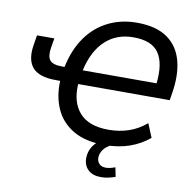

<svg xmlns="http://www.w3.org/2000/svg" viewBox="-95 -811 1116 1101"><g transform="rotate(10 463.0 -260.0)"><path d="M38 0ZM551 9Q440 9 369 -33Q298 -75 266 -147Q234 -219 238 -309H213Q113 -309 75.5 -354.5Q38 -400 53 -487L62 -543H163L154 -490Q145 -437 162.5 -414.5Q180 -392 235 -392H249Q270 -494 320.5 -566Q371 -638 446.5 -676Q522 -714 615 -714Q726 -714 791.5 -668.5Q857 -623 879 -540Q901 -457 882 -346L876 -309H343Q336 -204 389.5 -142.5Q443 -81 560 -81Q622 -81 676.5 -99.5Q731 -118 778 -158L811 -78Q761 -36 696.5 -13.5Q632 9 551 9ZM609 -628Q512 -628 446.5 -567.5Q381 -507 355 -391H785Q798 -508 757.5 -568Q717 -628 609 -628ZM563 194Q515 194 488.5 168.5Q462 143 462 102Q462 55 493 17.5Q524 -20 572 -39L600 0Q564 15 547 38.5Q530 62 530 86Q530 108 543.5 122Q557 136 582 136Q605 136 636 124L647 178Q627 185 606.5 189.5Q586 194 563 194Z"/></g></svg>

Font: Winston Medium
Style: Italic
Weight: 500
Italic angle: -9°
Designer: Original fonts by Vernon Adams / Changes by Cristiano Sobral
Foundry: Original fonts by Vernon Adams / Changes by Cristiano Sobral
Version: Version 2.503;July 17, 2020;FontCreator 13.0.0.2655 64-bit